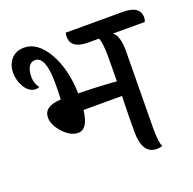

<svg xmlns="http://www.w3.org/2000/svg" viewBox="-119 -778 911 905"><g transform="rotate(-20 337.0 -325.5)"><path d="M539 -478 535 -91Q535 -19 547 1Q534 6 519 6Q446 6 446 -107Q446 -190 449 -285H256Q245 -192 197 -192Q158 -192 122 -231.5Q86 -271 86 -308Q86 -364 172 -368Q174 -412 174 -448Q174 -584 121 -584Q100 -584 89 -565.5Q78 -547 78 -514.5Q78 -482 97 -458Q89 -454 79 -454Q47 -454 25.5 -487.5Q4 -521 4 -562Q4 -603 27.5 -630Q51 -657 92 -657Q160 -657 208 -573.5Q256 -490 259 -367Q366 -365 450 -358Q451 -397 451 -477Q451 -557 439 -576H385Q299 -576 299 -637Q299 -650 302 -656H588Q674 -656 674 -597Q674 -586 669 -576H509Q539 -555 539 -478Z"/></g></svg>

Font: Laila Medium
Style: Regular
Weight: 500
Designer: Hitesh Malaviya
Foundry: Indian Type Foundry
Version: Version 1.302;PS 1.0;hotconv 1.0.78;makeotf.lib2.5.61930; tt